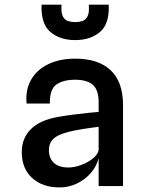

<svg xmlns="http://www.w3.org/2000/svg" viewBox="-20 -812 640 838"><path d="M240 6Q165 6 120 -35.5Q75 -77 75 -148Q75 -208.5 114.5 -248Q154 -287.5 232 -301.5Q269 -308 305.2 -312.5Q341.5 -317 369.8 -319.8Q398 -322.5 410.5 -323.5V-365.5Q410.5 -419.5 385.2 -441.8Q360 -464 308 -464Q256 -464 226.2 -443.2Q196.5 -422.5 197.5 -360H96Q90.5 -420.5 116 -464.5Q141.5 -508.5 191.2 -532.2Q241 -556 308.5 -556Q409.5 -556 463.2 -505.2Q517 -454.5 517 -353V0H410.5V-121.5Q401 -85 375.8 -56.2Q350.5 -27.5 315.2 -10.8Q280 6 240 6ZM278 -81Q305 -81 334 -91.8Q363 -102.5 384.8 -119.8Q406.5 -137 410.5 -156.5V-258.5Q403.5 -258 384.5 -255.2Q365.5 -252.5 344 -249.2Q322.5 -246 306 -242.5Q243 -230 218.2 -210.5Q193.5 -191 193.5 -156Q193.5 -121.5 215.2 -101.2Q237 -81 278 -81ZM308 -637Q241 -637 199.5 -672.8Q158 -708.5 161.5 -791.5H248.5Q246 -757.5 254 -741.2Q262 -725 276.5 -720.2Q291 -715.5 308 -715.5Q325 -715.5 339.5 -720.2Q354 -725 362.2 -741.2Q370.5 -757.5 367.5 -791.5H454.5Q458.5 -708.5 416.8 -672.8Q375 -637 308 -637Z"/></svg>

Font: Spline Sans Mono Medium
Style: Regular
Weight: 500
Monospace: yes
Version: Version 1.004